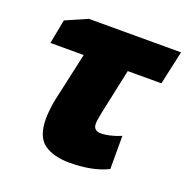

<svg xmlns="http://www.w3.org/2000/svg" viewBox="-106 -653 744 762"><g transform="rotate(20 266.0 -271.5)"><path d="M265.1 9.8Q196.8 9.8 157.5 -18.8Q118.2 -47.4 118.2 -123Q118.2 -139.6 120.8 -163.8Q123.5 -188 127.9 -208L172.9 -411.1H32.2L51.8 -513.2L143.1 -553.2H532.2L501 -411.1H358.9L317.9 -219.2Q315.9 -208 313.5 -194.8Q311 -181.6 311 -171.9Q311 -155.3 320.3 -148.7Q329.6 -142.1 341.8 -142.1Q378.4 -142.1 426.8 -162.1V-22Q362.3 9.8 265.1 9.8Z"/></g></svg>

Font: Open Sans ExtraBold
Style: Italic
Weight: 800
Italic angle: -12°
Designer: Monotype Design Team
Foundry: Monotype Imaging Inc.
Version: Version 3.000; ttfautohint (v1.8.4)